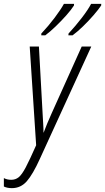

<svg xmlns="http://www.w3.org/2000/svg" viewBox="-70 -951 537 979"><path d="M-9.3 8.3Q-33.7 8.3 -50.3 0V-43Q-34.2 -34.2 -12.7 -34.2Q8.8 -34.2 25.1 -47.1Q41.5 -60.1 61.5 -98.1Q81.5 -136.2 114.3 -210.4L81.5 -713.9H128.4L147 -376.5Q148.4 -350.1 150.1 -322Q151.9 -293.9 151.9 -273.4Q160.2 -295.4 170.7 -321Q181.2 -346.7 192.4 -371.1L346.7 -713.9H395.5L133.3 -141.1Q97.7 -62.5 66.9 -27.1Q36.1 8.3 -9.3 8.3ZM278.8 -771 279.3 -779.8Q315.9 -819.3 347.4 -860.4Q378.9 -901.4 394.5 -931.2H446.3L445.8 -922.9Q431.6 -901.9 406.5 -872.8Q381.3 -843.8 352.8 -816.2Q324.2 -788.6 300.3 -771ZM140.6 -771V-779.8Q177.7 -819.3 208.7 -860.6Q239.7 -901.9 255.9 -931.2H307.6L307.1 -922.9Q293.5 -901.4 268.1 -872.8Q242.7 -844.2 214.1 -816.7Q185.5 -789.1 161.1 -771Z"/></svg>

Font: Open Sans Condensed Light
Style: Italic
Weight: 300
Width: 3
Italic angle: -12°
Designer: Monotype Design Team
Foundry: Monotype Imaging Inc.
Version: Version 3.000; ttfautohint (v1.8.4)